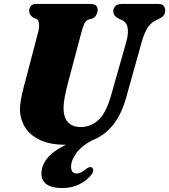

<svg xmlns="http://www.w3.org/2000/svg" viewBox="-20 -720 856 971"><path d="M541 -235 619 -509.5Q643.5 -600 593.5 -620L583 -624Q565.5 -634 559.2 -642.5Q553 -651 553 -664.5Q553.5 -679 563.8 -689.5Q574 -700 594.5 -700H781Q798.5 -700 807 -691Q815.5 -682 815.5 -668Q815.5 -650 806.5 -640.5Q797.5 -631 781.5 -623.5L772.5 -619Q744.5 -607 727 -580.5Q709.5 -554 695.5 -503.5L618.5 -228Q594 -140 550.5 -86.8Q507 -33.5 444.5 -9.5Q392.5 17.5 366 54.2Q339.5 91 339.5 122.5Q339.5 157.5 367.5 157.5Q379 157.5 390.5 151.8Q402 146 413.5 136Q422 129.5 428.8 126.5Q435.5 123.5 442.5 126Q449.5 128.5 451.5 138.5Q453.5 148.5 441.5 164Q421 192 382.2 211.5Q343.5 231 294.5 231Q242 231 215.8 212Q189.5 193 189.5 158.5Q189.5 118 218 81.5Q246.5 45 313 12H310.5Q232.5 12 181.5 -12.5Q130.5 -37 105.8 -78Q81 -119 81 -169Q81.5 -201 91.2 -243.2Q101 -285.5 110 -317.5L173.5 -559.5Q179.5 -581.5 177 -600Q174.5 -618.5 165.5 -624.5L149 -630Q137 -639.5 132.2 -646.8Q127.5 -654 127.5 -667.5Q128 -680.5 136.5 -690.2Q145 -700 160 -700H438Q474 -700 474 -669.5Q473.5 -656.5 467 -644.2Q460.5 -632 446.5 -626L428.5 -621.5Q413.5 -615.5 406.8 -601Q400 -586.5 392 -557.5L328.5 -318.5Q314 -265.5 307.8 -232.2Q301.5 -199 301.5 -175Q301 -126 324 -101.8Q347 -77.5 387.5 -77.5Q437.5 -77.5 476.5 -111.8Q515.5 -146 541 -235Z"/></svg>

Font: Fraunces 72pt Soft Black
Style: Italic
Weight: 900
Italic angle: -16°
Version: Version 1.000;[b76b70a41]